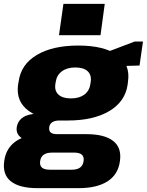

<svg xmlns="http://www.w3.org/2000/svg" viewBox="-44 -788 764 999"><path d="M309 -161Q175 -161 106.5 -210Q38 -259 50 -347L53 -364Q65 -453 147.5 -502Q230 -551 363 -551Q497 -551 566 -502Q635 -453 622 -364L620 -347Q607 -259 524.5 -210Q442 -161 309 -161ZM152 191Q57 191 12.5 155.5Q-32 120 -22 50Q-13 -18 40 -54Q93 -90 190 -90H405Q500 -90 545 -54.5Q590 -19 580 50Q571 120 515.5 155.5Q460 191 365 191ZM330 95Q385 95 391 50Q394 28 382 17Q370 6 342 6H227Q171 6 165 50Q158 95 215 95ZM131 -55Q86 -55 62.5 -74.5Q39 -94 43 -125Q48 -159 76 -177.5Q104 -196 151 -196H313L309 -161H264Q242 -161 228 -152Q214 -143 212 -125Q210 -107 220 -98.5Q230 -90 253 -90H298L294 -55ZM325 -276Q368 -276 394.5 -295.5Q421 -315 426 -350L428 -362Q433 -398 412 -417.5Q391 -437 348 -437Q305 -437 278 -417Q251 -397 246 -362L244 -350Q239 -315 260.5 -295.5Q282 -276 325 -276ZM478 -504 657 -572H700L682 -447L469 -441ZM501 -768 479 -605H263L286 -768Z"/></svg>

Font: Pathway Extreme 28pt ExtraBold
Style: Italic
Weight: 800
Italic angle: -8°
Designer: Eduardo Rodriguez Tunni
Foundry: Eduardo Rodriguez Tunni
Version: Version 1.001;gftools[0.9.26]